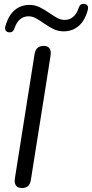

<svg xmlns="http://www.w3.org/2000/svg" viewBox="-20 -944 466 971"><path d="M90.7 6.9Q69.9 6.9 60.7 -5.9Q51.5 -18.7 55.4 -42.6L154.8 -670.2Q158.2 -691.1 169.6 -701.5Q180.9 -711.9 201.3 -711.9Q221.6 -711.9 230.6 -699.3Q239.6 -686.7 235.7 -662.4L136.3 -35.3Q133.4 -14.9 122.5 -4Q111.6 6.9 90.7 6.9ZM25.2 -780.6Q14.4 -781.6 9 -789.2Q3.6 -796.8 7 -810.5Q22.4 -865.8 54 -892.5Q85.5 -919.2 128.8 -919.2Q156.3 -919.2 180 -907.6Q203.7 -896 225.2 -881.2Q246.7 -866.3 266.7 -854.7Q286.7 -843.2 306.7 -843.2Q331.4 -843.2 349.9 -858.6Q368.5 -874.1 378 -904.5Q381.5 -915.3 388.1 -920.3Q394.7 -925.2 406 -924.2Q417.3 -923.2 422.4 -915.6Q427.6 -908 424.1 -894.3Q409.7 -839.5 377.7 -812.5Q345.7 -785.5 301.9 -785.5Q274.4 -785.5 250.7 -797.1Q226.9 -808.7 205.7 -823.6Q184.4 -838.4 164.4 -850Q144.4 -861.6 124.4 -861.6Q99.7 -861.6 81.5 -846.4Q63.2 -831.2 53.1 -800.2Q49.7 -790 43.3 -784.8Q36.9 -779.6 25.2 -780.6Z"/></svg>

Font: Nunito ExtraLight
Style: Italic
Weight: 200
Italic angle: -9°
Designer: Vernon Adams
Foundry: Vernon Adams
Version: Version 3.602